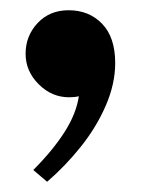

<svg xmlns="http://www.w3.org/2000/svg" viewBox="-20 -180 275 375"><path d="M114 -160Q154 -160 179.5 -133.5Q205 -107 205 -57Q205 -16 186.5 26.5Q168 69 137.5 107Q107 145 72 175L45 152Q83 114 106 78Q129 42 134 8Q130 9 125 9.5Q120 10 115 10Q81 10 55.5 -15.5Q30 -41 30 -75Q30 -110 53.5 -135Q77 -160 114 -160Z"/></svg>

Font: Brygada 1918
Style: Bold
Weight: 700
Designer: Mateusz Machalski | Borys Kosmynka | Przemek Hoffer
Foundry: NIEPODLEGLA 2018
Version: Version 3.006